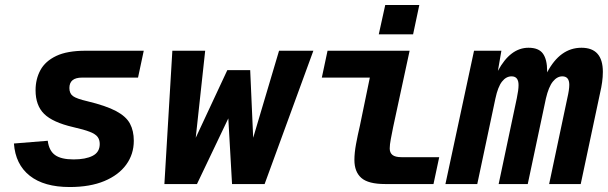

<svg xmlns="http://www.w3.org/2000/svg" viewBox="-20 -740 2444 772"><path d="M260 12Q157 12 99.5 -33.5Q42 -79 36 -163L172 -174Q177 -134 201.5 -116.5Q226 -99 276 -99Q324 -99 352.5 -113.5Q381 -128 381 -161Q381 -178 372.5 -189.5Q364 -201 341 -210Q318 -219 274 -229Q192 -248 157.5 -282Q123 -316 123 -377Q123 -422 142.5 -458Q162 -494 206 -515Q250 -536 324 -536H558L535 -428H310Q259 -428 259 -386Q259 -364 273.5 -353.5Q288 -343 331 -333Q406 -315 446.5 -293.5Q487 -272 502.5 -243Q518 -214 518 -174Q518 -120 487.5 -78Q457 -36 399.5 -12Q342 12 260 12Z M641 0 673 -536H805L767 -186L894 -458H986L998 -186L1102 -536H1240L1044 0H913L898 -264L772 0Z M1529 0Q1461 0 1433 -24.5Q1405 -49 1405 -97Q1405 -125 1411.5 -160.5Q1418 -196 1427 -234L1467 -428H1274L1297 -536H1627L1561 -230Q1556 -205 1551.5 -181.5Q1547 -158 1547 -143Q1547 -126 1558 -117Q1569 -108 1595 -108H1746L1723 0ZM1503 -602 1529 -720H1666L1641 -602Z M1771 0 1886 -536H1996L1982 -455Q2032 -548 2105 -548Q2146 -548 2163 -524.5Q2180 -501 2180 -454V-449Q2232 -548 2318 -548Q2404 -548 2404 -451Q2404 -431 2401 -409.5Q2398 -388 2393 -367L2315 0H2188L2261 -345Q2269 -379 2269 -399Q2269 -433 2241 -433Q2220 -433 2203 -412Q2186 -391 2175 -344L2102 0H1985L2058 -345Q2065 -378 2065 -398Q2065 -433 2037 -433Q2015 -433 1998.5 -412Q1982 -391 1972 -344L1899 0Z"/></svg>

Font: Geist Mono
Style: Bold Italic
Weight: 700
Italic angle: -12°
Monospace: yes
Designer: Basement.studio, Andrés Briganti, Mateo Zaragoza
Foundry: Basement.studio, Vercel, Andrés Briganti, Guido Ferreyra, Mateo Zaragoza
Version: Version 1.500; ttfautohint (v1.8.4.7-5d5b)